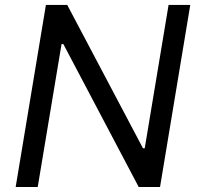

<svg xmlns="http://www.w3.org/2000/svg" viewBox="-20 -747 793 767"><path d="M163.4 -727.3H248.6L551.1 -154.8H558.2L653.4 -727.3H740.1L619.3 0H534.1L233 -571H225.9L130.7 0H42.6Z"/></svg>

Font: Inter P
Style: Italic
Weight: 400
Italic angle: -9.40001°
Designer: Rasmus Andersson
Foundry: rsms
Version: Version 3.018;git-588b23468